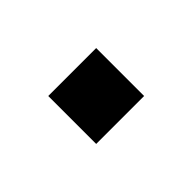

<svg xmlns="http://www.w3.org/2000/svg" viewBox="-31 -196 290 290"><g transform="rotate(45 114.0 -51.0)"><path d="M63 0V-102.4H165.4V0Z"/></g></svg>

Font: Nunito Sans 12pt ExtraLight
Style: Regular
Weight: 200
Designer: Vernon Adams
Foundry: Vernon Adams
Version: Version 3.101;gftools[0.9.27]